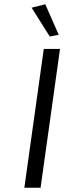

<svg xmlns="http://www.w3.org/2000/svg" viewBox="-20 -879 305 899"><path d="M192 -859 255 -716 213 -708 128 -843ZM170 0H94L185 -650H261Z"/></svg>

Font: Arsenal
Style: Italic
Weight: 400
Italic angle: -9.10001°
Designer: Andrij Shevchenko
Foundry: Stairsfor
Version: Version 2.001;PS 002.001;hotconv 1.0.88;makeotf.lib2.5.64775